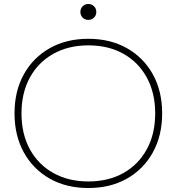

<svg xmlns="http://www.w3.org/2000/svg" viewBox="-20 -935 888 965"><path d="M424 10Q313 10 229.5 -37.5Q146 -85 99.5 -169.5Q53 -254 53 -365Q53 -477 99.5 -561Q146 -645 229.5 -692.5Q313 -740 424 -740Q535 -740 618.5 -692.5Q702 -645 748.5 -561Q795 -477 795 -365Q795 -254 748.5 -169.5Q702 -85 618.5 -37.5Q535 10 424 10ZM424 -23Q525 -23 600.5 -65.5Q676 -108 718 -185Q760 -262 760 -365Q760 -468 718 -545Q676 -622 600.5 -664.5Q525 -707 424 -707Q324 -707 248 -664.5Q172 -622 130 -545Q88 -468 88 -365Q88 -262 130 -185Q172 -108 248 -65.5Q324 -23 424 -23ZM424 -835Q407 -835 395.5 -846.5Q384 -858 384 -875Q384 -892 395.5 -903.5Q407 -915 424 -915Q441 -915 452.5 -903.5Q464 -892 464 -875Q464 -858 452.5 -846.5Q441 -835 424 -835Z"/></svg>

Font: M PLUS 2 ExtraLight
Style: Regular
Weight: 250
Designer: Coji Morishita
Foundry: UNDERFOREST DESIGN
Version: Version 1.001